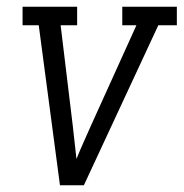

<svg xmlns="http://www.w3.org/2000/svg" viewBox="-20 -550 545 570"><path d="M158 0 95 -475H47V-530H209V-475H160L196 -177Q199 -152 201.5 -127.5Q204 -103 207 -78Q217 -103 228 -127.5Q239 -152 250 -177L385 -475H343V-530H505V-475H450L229 0Z"/></svg>

Font: Iosevka Slab Light Oblique
Style: Regular
Weight: 300
Italic angle: -9°
Monospace: yes
Designer: Belleve Invis
Foundry: Belleve Invis
Version: Version 11.1.1; ttfautohint (v1.8.3)